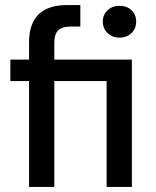

<svg xmlns="http://www.w3.org/2000/svg" viewBox="-20 -740 618 760"><path d="M95 0V-419H21V-504H95V-572Q95 -720 246 -720H298V-635H262Q226 -635 210.5 -620Q195 -605 195 -570V-504H502V0H402V-419H195V0ZM453 -591Q425 -591 406 -609Q387 -627 387 -655Q387 -682 406 -699.5Q425 -717 453 -717Q482 -717 500.5 -699.5Q519 -682 519 -655Q519 -627 500.5 -609Q482 -591 453 -591Z"/></svg>

Font: AWOL-DM Medium
Style: Regular
Weight: 500
Designer: Colophon Foundry, Jonny Pinhorn, Mikhail Sharanda
Foundry: Colophon Foundry
Version: Version 1.000;Glyphs 3.2.3 (3260)